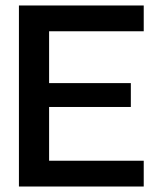

<svg xmlns="http://www.w3.org/2000/svg" viewBox="-20 -680 571 700"><path d="M49 0V-660H504V-566H159V-377H457V-290H159V-94H504V0Z"/></svg>

Font: Bricolage Grotesque 48pt Medium
Style: Regular
Weight: 500
Designer: Mathieu Triay
Foundry: Atelier Triay
Version: Version 1.000; ttfautohint (v1.8.4.7-5d5b);gftools[0.9.32]